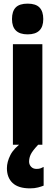

<svg xmlns="http://www.w3.org/2000/svg" viewBox="-20 -796 305 1056"><path d="M132 -776Q177 -776 197.5 -754.5Q218 -733 218 -691Q218 -607 132 -607Q46 -607 46 -691Q46 -734 66.5 -755Q87 -776 132 -776ZM213 -553V0H51V-553ZM140 93Q140 109 151 121Q162 133 181 133Q195 133 204 129.5Q213 126 220 122V225Q208 230 189 235Q170 240 145 240Q81 240 49.5 210.5Q18 181 18 129Q18 95 37 57Q56 19 107 -17L190 0Q159 33 149.5 52.5Q140 72 140 93Z"/></svg>

Font: Noto Sans Khmer UI ExtraCondensed Black
Style: Regular
Weight: 900
Width: 2
Designer: Danh Hong and the Monotype Design Team
Foundry: Monotype Imaging Inc.
Version: Version 2.002; ttfautohint (v1.8.4.7-5d5b)